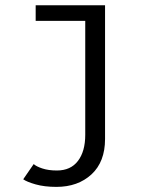

<svg xmlns="http://www.w3.org/2000/svg" viewBox="-20 -520 610 732"><path d="M380.5 -500V10Q380.5 97 328.8 144.8Q277 192.5 195 192.5Q149.5 192.5 116 183Q82.5 173.5 68.5 163.5L108.5 105.5Q118 114.5 141.2 122.2Q164.5 130 197 130Q249.5 130 277.2 93.5Q305 57 305 -6V-440.5H116V-500Z"/></svg>

Font: League Mono Narrow Light
Style: Regular
Weight: 300
Width: 3
Designer: Tyler Finck
Foundry: The League of Moveable Type / Tyler Finck
Version: Version 2.210